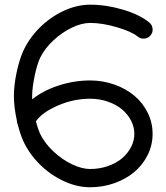

<svg xmlns="http://www.w3.org/2000/svg" viewBox="-20 -789 701 809"><path d="M115.7 -370.4Q161.6 -407.5 227.1 -428.7Q292.5 -450 359.6 -450Q413.6 -450 462.3 -432.6Q511 -415.3 546.3 -385.6Q581.5 -356 602.3 -314.1Q623 -272.2 623 -225.1Q623 -178 602.3 -136.1Q581.5 -94.2 546.3 -64.5Q511 -34.7 462.3 -17.3Q413.6 0 359.6 0Q303.7 0 246.9 -26.7Q190.2 -53.5 145.9 -98.1Q101.6 -142.8 77.6 -196Q65.4 -222.9 54.9 -263.9Q51 -272.5 51 -280.8Q38.6 -338.4 38.6 -384.5Q38.6 -428.5 49.6 -481.7Q60.5 -534.9 77.6 -573.2Q101.6 -626.5 145.9 -671.1Q190.2 -715.8 246.9 -742.6Q303.7 -769.3 359.6 -769.3Q427.5 -769.3 497.9 -748.4Q568.4 -727.5 609.1 -694.1Q621.3 -684.1 622.9 -668.2Q624.5 -652.3 614.5 -640.1Q604.5 -627.9 588.6 -626.3Q572.8 -624.8 560.5 -634.8Q534.7 -656 472.9 -674.2Q411.1 -692.4 359.6 -692.4Q325.2 -692.4 283.7 -672.9Q242.2 -653.3 204.8 -618.7Q167.5 -584 148.2 -543.7Q135.5 -515.4 125.5 -466.6Q115.5 -417.7 115.5 -384.5Q115.5 -374.3 115.7 -370.4ZM359.6 -373Q289.6 -373 223.3 -344.1Q157 -315.2 131.3 -277.6Q139.9 -245.6 148.2 -226.8Q167.5 -186.3 204.8 -151.2Q242.2 -116.2 283.7 -96.6Q325.2 -76.9 359.6 -76.9Q399.4 -76.9 434.4 -89.1Q469.5 -101.3 493.8 -121.7Q518.1 -142.1 532.1 -169.1Q546.1 -196 546.1 -225.1Q546.1 -254.2 532.1 -281.1Q518.1 -308.1 493.8 -328.4Q469.5 -348.6 434.4 -360.8Q399.4 -373 359.6 -373Z"/></svg>

Font: Tecnico
Style: Grueso
Weight: 700
Version: Version 1.3